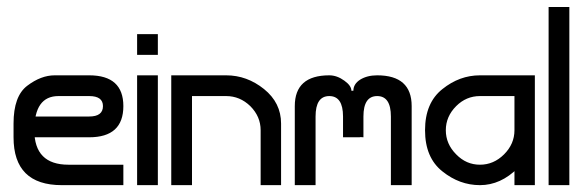

<svg xmlns="http://www.w3.org/2000/svg" viewBox="-20 -540 1700 560"><path d="M19.5 -139.6Q19.5 -160.2 19.5 -160.2Q19.5 -160.2 19.5 -179.7Q19.5 -259.8 59.6 -290Q99.6 -320.3 139.6 -320.3Q160.2 -320.3 190.4 -320.3Q219.7 -320.3 240.2 -320.3Q339.8 -320.3 339.8 -230.5Q339.8 -139.6 240.2 -139.6Q198.2 -139.6 142.6 -139.6Q87.9 -139.6 80.1 -139.6Q80.1 -146.5 80.1 -163.1Q80.1 -179.7 80.1 -200.2Q134.8 -200.2 167 -200.2Q200.2 -200.2 240.2 -200.2Q280.3 -200.2 280.3 -230.5Q280.3 -259.8 240.2 -259.8Q219.7 -259.8 150.4 -259.8Q80.1 -259.8 80.1 -160.2Q80.1 -59.6 179.7 -59.6Q280.3 -59.6 339.8 -59.6Q339.8 -44.9 339.8 -32.2Q339.8 -19.5 339.8 0Q299.8 0 160.2 0Q19.5 0 19.5 -139.6Z M379.9 -440.4Q395.5 -440.4 440.4 -440.4Q440.4 -424.8 440.4 -379.9Q425.8 -379.9 379.9 -379.9Q379.9 -394.5 379.9 -440.4ZM379.9 -320.3Q395.5 -320.3 440.4 -320.3Q440.4 -240.2 440.4 0Q425.8 0 379.9 0Q379.9 -80.1 379.9 -320.3Z M479.5 0Q479.5 -80.1 479.5 -320.3Q519.5 -320.3 549.8 -320.3Q580.1 -320.3 639.6 -320.3Q700.2 -320.3 750 -280.3Q799.8 -240.2 799.8 -179.7Q799.8 -120.1 799.8 0Q785.2 0 740.2 0Q740.2 -40 740.2 -160.2Q740.2 -200.2 710 -230.5Q679.7 -259.8 639.6 -259.8Q607.4 -259.8 584 -259.8Q559.6 -259.8 540 -259.8Q540 -172.9 540 0Q525.4 0 479.5 0Z M839.8 0Q839.8 -139.6 839.8 -230.5Q839.8 -320.3 940.4 -320.3Q962.9 -320.3 984.4 -304.7Q1004.9 -290 1004.9 -275.4Q1006.8 -275.4 1008.8 -275.4Q1010.7 -275.4 1010.7 -275.4Q1010.7 -294.9 1030.3 -307.6Q1050.8 -320.3 1080.1 -320.3Q1180.7 -320.3 1180.7 -230.5Q1180.7 -139.6 1180.7 0Q1160.2 0 1120.1 0Q1120.1 -35.2 1120.1 -97.7Q1120.1 -160.2 1120.1 -200.2Q1120.1 -259.8 1080.1 -259.8Q1040 -259.8 1040 -200.2Q1040 -179.7 1040 -166Q1040 -151.4 1040 -139.6Q1029.3 -140.6 1029.3 -139.6Q1029.3 -139.6 980.5 -139.6Q980.5 -158.2 980.5 -168.9Q980.5 -179.7 980.5 -200.2Q980.5 -259.8 940.4 -259.8Q900.4 -259.8 900.4 -200.2Q900.4 -160.2 900.4 -110.4Q900.4 -59.6 900.4 0Q879.9 0 839.8 0Z M1219.7 -160.2Q1219.7 -240.2 1270.5 -280.3Q1320.3 -320.3 1379.9 -320.3Q1440.4 -320.3 1469.7 -320.3Q1500 -320.3 1540 -320.3Q1540 -212.9 1540 0Q1525.4 0 1480.5 0Q1495.1 -40 1540 -160.2Q1540 -99.6 1490.2 -49.8Q1440.4 0 1379.9 0Q1379.9 0 1379.9 0Q1320.3 0 1270.5 -40Q1219.7 -80.1 1219.7 -160.2ZM1379.9 -259.8Q1339.8 -259.8 1310.5 -230.5Q1280.3 -200.2 1280.3 -160.2Q1280.3 -120.1 1310.5 -89.8Q1339.8 -59.6 1379.9 -59.6Q1419.9 -59.6 1450.2 -89.8Q1480.5 -120.1 1480.5 -160.2Q1480.5 -179.7 1480.5 -210.9Q1480.5 -242.2 1480.5 -259.8Q1460 -259.8 1440.4 -259.8Q1419.9 -259.8 1379.9 -259.8ZM1480.5 -99.6Q1480.5 -75.2 1480.5 0Q1495.1 0 1540 0Q1540 -25.4 1540 -99.6Q1525.4 -99.6 1480.5 -99.6ZM1540 -99.6Q1540 -75.2 1540 0Q1525.4 0 1480.5 0Q1480.5 -25.4 1480.5 -99.6Q1495.1 -99.6 1540 -99.6ZM1480.5 0Q1480.5 -19.5 1480.5 -80.1Q1490.2 -75.2 1520.5 -59.6Q1520.5 -44.9 1520.5 0Q1509.8 0 1480.5 0Z M1580.1 -519.5Q1595.7 -519.5 1640.6 -519.5Q1640.6 -389.6 1640.6 0Q1626 0 1580.1 0Q1580.1 -129.9 1580.1 -519.5Z"/></svg>

Font: Moonwalk
Style: Regular
Weight: 400
Designer: BarCoded
Foundry: BarCoded
Version: Version 1.0